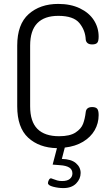

<svg xmlns="http://www.w3.org/2000/svg" viewBox="-20 -751 563 981"><path d="M278 -670Q206.9 -670 170.5 -632.5Q134 -594.9 134 -518V-208Q134 -129.6 171.2 -92.3Q208.5 -55 282 -55Q337.1 -55 366 -74Q395 -93 404.5 -118.5Q414 -144 418 -178Q420.8 -204 451 -204Q468.8 -204 476.4 -195.6Q484 -187.1 484 -163Q484 -121 463.7 -85.6Q443.4 -50.3 404.3 -26.7Q365.2 -3.1 311 3L296 61Q344 62 368 82.7Q392 103.4 392 132.7Q392 163 369 186.5Q346 210 303.5 210Q278 210 251.5 203.1Q225 196.1 225 184.4Q225 178 229.5 169Q234 160 241 160Q242 160 252 164Q262 168 272.5 171Q283 174 297.3 174Q324 174 337 162.9Q350 151.8 350 135.5Q350 115.2 334 105.1Q318 95 287 93L249 90L271 6Q180 4 124 -47.5Q68 -99 68 -208V-518Q68 -627 126.5 -679Q185 -731 277.8 -731Q341 -731 388 -708.5Q435 -686 459.5 -648Q484 -610 484 -564Q484 -540 476.5 -532Q469 -524 451 -524Q435 -524 427 -531Q419 -538 418 -549Q416 -596 385.8 -633Q355.5 -670 278 -670Z"/></svg>

Font: Dosis
Style: Regular
Weight: 400
Designer: Edgar Tolentino, Pablo Impallari, Igino Marini
Foundry: Edgar Tolentino, Pablo Impallari, Igino Marini
Version: Version 1.007;Glyphs 3.1.1 (3134)